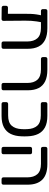

<svg xmlns="http://www.w3.org/2000/svg" viewBox="872 -1482 611 2394"><g transform="rotate(90 1177.0 -285.5)"><path d="M117.1 -491.1Q106.9 -491.1 100.6 -497.4Q94.2 -503.8 94.2 -514V-548.1Q94.2 -558.3 100.6 -564.6Q106.9 -571 117.1 -571H333.7Q420.2 -571 476.7 -543.3Q533.1 -515.7 561 -461.4Q588.9 -407.1 588.9 -326.8V-22.9Q588.9 -12.7 582.6 -6.4Q576.2 0 566 0H520.5Q510.3 0 503.9 -6.3Q497.6 -12.6 497.6 -22.7V-321.8Q497.6 -402.1 457.5 -446.6Q417.5 -491.1 328.5 -491.1ZM206.9 -539.7H232.2Q247.4 -539.7 254.7 -532.3Q262.1 -524.9 260.7 -514.1Q253 -472.4 247.7 -438.3Q242.4 -404.1 240.3 -370.3Q238.2 -336.5 238.2 -294.6L240.5 -22.9Q240.5 -12.7 234.1 -6.4Q227.7 0 217.6 0L75.8 -1.6Q65.6 -1.6 59.3 -8Q52.9 -14.4 52.9 -24.6V-56.7Q52.9 -66.9 59.3 -73.3Q65.6 -79.7 75.8 -79.7L152.5 -78.9V-290.5Q152.5 -331.8 153.8 -366.3Q155.1 -400.8 160.3 -435.9Q165.4 -471.1 176.4 -514.9Q179.4 -526.1 185.6 -532.9Q191.9 -539.7 206.9 -539.7Z M1037.8 0Q1027.6 0 1021.2 -6.3Q1014.8 -12.6 1014.8 -22.7V-321.8Q1014.8 -402.1 974.8 -446.6Q934.8 -491.1 845.7 -491.1H715.3Q705.1 -491.1 698.8 -497.4Q692.4 -503.8 692.4 -514V-548.1Q692.4 -558.3 698.8 -564.6Q705.1 -571 715.3 -571H850.9Q937.4 -571 993.9 -543.8Q1050.4 -516.6 1078.3 -462.4Q1106.2 -408.2 1106.2 -327V-22.9Q1106.2 -12.7 1099.8 -6.4Q1093.4 0 1083.2 0Z M1276.8 0Q1266.6 0 1260.2 -6.4Q1253.8 -12.7 1253.8 -22.9V-58.9Q1253.8 -69.1 1260.2 -75.4Q1266.6 -81.8 1276.8 -81.8H1419.7Q1508.7 -81.8 1547.8 -126.4Q1587 -171 1590.6 -251.1Q1591.6 -272.6 1591.6 -285.9Q1591.6 -299.3 1590.6 -319.9Q1587.8 -400.2 1548.3 -444.7Q1508.7 -489.2 1419.7 -489.2H1276.8Q1266.6 -489.2 1260.2 -495.6Q1253.8 -501.9 1253.8 -512.1V-548.1Q1253.8 -558.3 1260.2 -564.6Q1266.6 -571 1276.8 -571H1424.7Q1513.1 -571 1568.3 -541.6Q1623.4 -512.1 1650.6 -456.7Q1677.7 -401.3 1680.1 -323.4Q1681.1 -302.8 1681.1 -285.9Q1681.1 -269.1 1680.1 -247.6Q1677.7 -170.6 1650.6 -114.7Q1623.4 -58.9 1568.3 -29.4Q1513.1 0 1424.7 0Z M2214.8 0Q2204.6 0 2198.2 -6.3Q2191.8 -12.6 2191.8 -22.7V-321.8Q2191.8 -402.1 2151.8 -446.6Q2111.8 -491.1 2022.7 -491.1H1835Q1824.8 -491.1 1818.4 -497.4Q1812.1 -503.8 1812.1 -514V-548.1Q1812.1 -558.3 1818.4 -564.6Q1824.8 -571 1835 -571H2027.7Q2157.8 -571 2220.5 -508.1Q2283.2 -445.2 2283.2 -325.1V-22.9Q2283.2 -12.7 2276.8 -6.4Q2270.4 0 2260.2 0ZM1835 0Q1824.8 0 1818.4 -6.4Q1812.1 -12.7 1812.1 -22.9V-357.3Q1812.1 -367.4 1818.4 -373.8Q1824.8 -380.2 1835 -380.2H1880.5Q1890.7 -380.2 1897.1 -373.8Q1903.4 -367.4 1903.4 -357.3V-22.9Q1903.4 -12.7 1897.1 -6.4Q1890.7 0 1880.5 0Z"/></g></svg>

Font: Rubik Light
Style: Regular
Weight: 300
Designer: Hubert and Fischer
Foundry: Hubert and Fischer
Version: Version 2.300;gftools[0.9.30]